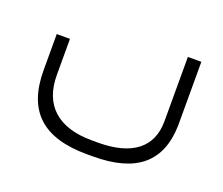

<svg xmlns="http://www.w3.org/2000/svg" viewBox="-90 -410 881 759"><g transform="rotate(20 351.0 -30.0)"><path d="M581.5 -278.8V-8.3C581.5 103.5 504.4 161.1 363.3 161.1H338.4C196.3 161.1 119.1 93.8 119.1 -35.2V-186.5H63.5V-34.7C63.5 137.2 152.3 219.2 338.4 219.2H363.3C544.9 219.2 634.3 144 638.2 -10.7V-278.8Z"/></g></svg>

Font: Shabnam Thin
Style: Regular
Weight: 100
Foundry: DejaVu fonts team - Redesigned by Saber Rastikerdar - Based on Vazir font
Version: Version 5.0.1